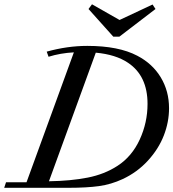

<svg xmlns="http://www.w3.org/2000/svg" viewBox="-39 -895 826 915"><path d="M501 -720.2 382.8 -852.1 399.4 -874.5 530.8 -799.8 688 -873.5 702.1 -852.1 529.8 -720.2ZM-19 0 -10.3 -26.4H87.4L313 -645.5Q249 -642.1 192.4 -624.5L183.6 -648.9Q282.2 -676.3 377 -676.3Q526.4 -676.3 615.2 -629.4Q687.5 -591.8 727.1 -526.4Q766.6 -460.9 766.6 -379.4Q766.6 -313.5 741.7 -249.3Q716.8 -185.1 665.8 -129.4Q614.7 -73.7 545.4 -41.5Q490.7 -16.1 432.6 -8.1Q374.5 0 287.6 0ZM571.3 -595.7Q512.7 -635.3 417.5 -644L194.3 -31.2Q298.3 -32.7 378.9 -48.6Q459.5 -64.5 521.5 -105Q589.8 -149.4 627 -230.2Q664.1 -311 664.1 -399.9Q664.1 -533.7 571.3 -595.7Z"/></svg>

Font: Elstob Medium
Style: Italic
Weight: 500
Italic angle: -20°
Designer: Peter S. Baker
Version: Version 1.015